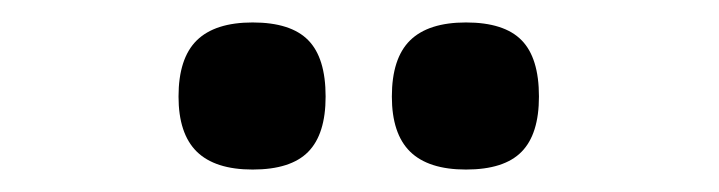

<svg xmlns="http://www.w3.org/2000/svg" viewBox="-20 -744 640 171"><path d="M139 -658Q139 -692 155.2 -708Q171.5 -724 205 -724Q239 -724 254.5 -708.2Q270 -692.5 270 -658Q270 -624.5 254.5 -608.8Q239 -593 205 -593Q171.5 -593 155.2 -609Q139 -625 139 -658ZM329 -658Q329 -692 345.2 -708Q361.5 -724 395 -724Q429 -724 444.5 -708.2Q460 -692.5 460 -658Q460 -624.5 444.5 -608.8Q429 -593 395 -593Q361.5 -593 345.2 -609Q329 -625 329 -658Z"/></svg>

Font: JuliaMono
Style: Bold
Weight: 700
Monospace: yes
Designer: cormullion
Foundry: corm
Version: Version 0.055; ttfautohint (v1.8.4)